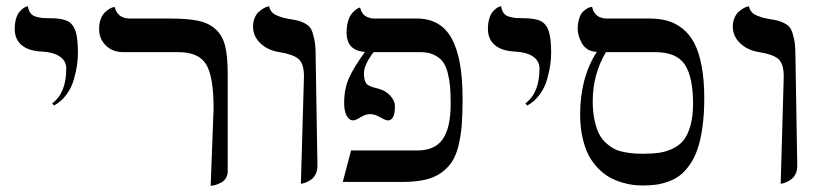

<svg xmlns="http://www.w3.org/2000/svg" viewBox="-20 -579 2610 611"><path d="M151.9 -243.2 146 -250Q190.9 -283.2 190.9 -360.8Q190.9 -385.3 169.9 -399.4Q149.4 -413.1 111.8 -415Q70.8 -417 48.8 -435.5Q26.9 -454.1 26.9 -486.8Q26.9 -505.4 31.2 -519.8Q35.6 -534.2 41.7 -541.3Q47.9 -548.3 54 -552.7Q60.1 -557.1 64.5 -558.1L68.8 -559.1Q70.8 -545.4 77.1 -537.1Q83.5 -528.8 95.5 -525.6Q107.4 -522.5 116 -521.7Q124.5 -521 140.1 -521Q176.3 -521 194.3 -512.2Q212.4 -503.4 220.2 -480.5Q228 -457.5 228 -411.1Q228 -392.1 225.1 -371.6Q222.2 -351.1 214.8 -325.4Q207.5 -299.8 191.2 -277.6Q174.8 -255.4 151.9 -243.2Z M650.4 12.2 659.7 -233.9Q659.7 -335.4 636 -374.3Q612.3 -413.1 547.4 -413.1H372.6Q337.9 -413.1 316.7 -434.3Q295.4 -455.6 295.4 -486.8Q295.4 -504.4 300.5 -518.1Q305.7 -531.7 313 -538.8Q320.3 -545.9 327.4 -550.3Q334.5 -554.7 339.8 -555.7L344.7 -557.1Q354 -520 393.6 -520H519.5Q576.7 -520 610.6 -512.9Q644.5 -505.9 666.5 -485.6Q688.5 -465.3 696.5 -432.4Q704.6 -399.4 704.6 -344.2V-33.2Q704.6 -21.5 699 -12.5Q693.4 -3.4 685.5 1Q677.7 5.4 669.7 8.3Q661.6 11.2 656.2 11.7Z M937.5 5.9 947.3 -335.9Q947.3 -376.5 929.7 -391.6Q912.6 -406.2 869.1 -413.1Q832 -418.9 808.6 -441.4Q785.2 -463.9 785.2 -494.1Q785.2 -509.8 790.5 -522.2Q795.9 -534.7 803.5 -541.3Q811 -547.9 818.4 -552.2Q825.7 -556.6 831.1 -557.6L836.4 -559.1Q838.4 -548.8 844.7 -541.3Q851.1 -533.7 862.1 -529.3Q873 -524.9 879.9 -522.9Q886.7 -521 898.4 -519Q918.9 -515.6 929 -513.2Q939 -510.7 951.9 -503.7Q964.8 -496.6 970.5 -485.4Q976.1 -474.1 980.2 -454.3Q984.4 -434.6 984.4 -405.8L990.2 -50.8Q990.2 -36.6 984.9 -25.6Q979.5 -14.6 971.7 -8.8Q963.9 -2.9 956.1 0.5Q948.2 3.9 942.9 4.9Z M1414.1 -248Q1414.1 -279.8 1412.4 -301.8Q1410.6 -323.7 1405 -346.4Q1399.4 -369.1 1389.2 -382.6Q1378.9 -396 1361.1 -404.5Q1343.3 -413.1 1317.9 -413.1H1168.9Q1138.2 -372.6 1138.2 -346.2Q1138.2 -322.8 1145.8 -313.2Q1153.3 -303.7 1180.2 -297.9Q1205.6 -292 1221.2 -275.4Q1236.8 -258.8 1236.8 -240.2Q1236.8 -195.8 1213.9 -195.8Q1207.5 -195.8 1189.9 -205.8Q1172.4 -215.8 1158.2 -215.8Q1143.1 -215.8 1127.2 -205.8Q1111.3 -195.8 1104 -195.8Q1091.3 -195.8 1083.3 -210.4Q1075.2 -225.1 1075.2 -252Q1075.2 -296.9 1091.1 -331.8Q1106.9 -366.7 1141.1 -413.1L1141.6 -413.6Q1083 -418 1083 -475.1Q1083 -495.1 1087.4 -510.5Q1091.8 -525.9 1098.1 -533.9Q1104.5 -542 1110.8 -547.1Q1117.2 -552.2 1121.6 -553.7L1126 -555.2Q1133.3 -520 1173.8 -520H1306.2Q1382.3 -520 1417.2 -457Q1452.1 -394 1452.1 -265.1Q1452.1 -216.8 1449.5 -182.4Q1446.8 -147.9 1439.2 -116.2Q1431.6 -84.5 1418.2 -64.2Q1404.8 -43.9 1383.5 -28.8Q1362.3 -13.7 1331.8 -6.8Q1301.3 0 1259.8 0H1070.8L1097.2 -100.1H1307.1Q1364.3 -100.1 1389.2 -136.5Q1414.1 -172.9 1414.1 -248Z M1657.7 -243.2 1651.9 -250Q1696.8 -283.2 1696.8 -360.8Q1696.8 -385.3 1675.8 -399.4Q1655.3 -413.1 1617.7 -415Q1576.7 -417 1554.7 -435.5Q1532.7 -454.1 1532.7 -486.8Q1532.7 -505.4 1537.1 -519.8Q1541.5 -534.2 1547.6 -541.3Q1553.7 -548.3 1559.8 -552.7Q1565.9 -557.1 1570.3 -558.1L1574.7 -559.1Q1576.7 -545.4 1583 -537.1Q1589.4 -528.8 1601.3 -525.6Q1613.3 -522.5 1621.8 -521.7Q1630.4 -521 1646 -521Q1682.1 -521 1700.2 -512.2Q1718.3 -503.4 1726.1 -480.5Q1733.9 -457.5 1733.9 -411.1Q1733.9 -392.1 1731 -371.6Q1728 -351.1 1720.7 -325.4Q1713.4 -299.8 1697 -277.6Q1680.7 -255.4 1657.7 -243.2Z M2064.5 -413.1H1908.2Q1866.2 -342.3 1866.2 -256.8Q1866.2 -223.1 1872.1 -196.3Q1877.9 -169.4 1886.7 -152.3Q1895.5 -135.3 1909.9 -122.8Q1924.3 -110.4 1937 -104.2Q1949.7 -98.1 1968.3 -94.7Q1986.8 -91.3 1998.5 -90.6Q2010.3 -89.8 2028.3 -89.8Q2056.6 -89.8 2077.4 -92.8Q2098.1 -95.7 2119.6 -105.5Q2141.1 -115.2 2154.8 -132.1Q2168.5 -148.9 2177 -178.5Q2185.5 -208 2185.5 -249Q2185.5 -333.5 2159.4 -373.3Q2133.3 -413.1 2064.5 -413.1ZM2025.4 11.2Q2009.8 11.2 1993.9 9.3Q1978 7.3 1957.8 1.2Q1937.5 -4.9 1919.7 -14.9Q1901.9 -24.9 1884.3 -42.5Q1866.7 -60.1 1854.2 -83Q1841.8 -106 1834 -139.9Q1826.2 -173.8 1826.2 -214.8Q1826.2 -332 1879.4 -414.1Q1862.8 -414.1 1850.1 -422.1Q1837.4 -430.2 1831.1 -442.4Q1824.7 -454.6 1821.5 -465.6Q1818.4 -476.6 1818.4 -485.8Q1818.4 -504.9 1823 -519.5Q1827.6 -534.2 1834.5 -541Q1841.3 -547.9 1848.1 -551.8Q1855 -555.7 1859.4 -556.6L1864.3 -557.1Q1872.1 -520 1912.6 -520H2046.4Q2079.1 -520 2104.7 -512.7Q2130.4 -505.4 2152.6 -487.5Q2174.8 -469.7 2189.7 -441.2Q2204.6 -412.6 2212.9 -368.4Q2221.2 -324.2 2221.2 -266.1Q2221.2 -214.8 2215.3 -173.6Q2209.5 -132.3 2199.5 -103.8Q2189.5 -75.2 2174.6 -54.2Q2159.7 -33.2 2143.6 -20.8Q2127.4 -8.3 2106.4 -1Q2085.4 6.3 2066.9 8.8Q2048.3 11.2 2025.4 11.2Z M2464.4 5.9 2474.1 -335.9Q2474.1 -376.5 2456.5 -391.6Q2439.5 -406.2 2396 -413.1Q2358.9 -418.9 2335.4 -441.4Q2312 -463.9 2312 -494.1Q2312 -509.8 2317.4 -522.2Q2322.8 -534.7 2330.3 -541.3Q2337.9 -547.9 2345.2 -552.2Q2352.5 -556.6 2357.9 -557.6L2363.3 -559.1Q2365.2 -548.8 2371.6 -541.3Q2377.9 -533.7 2388.9 -529.3Q2399.9 -524.9 2406.7 -522.9Q2413.6 -521 2425.3 -519Q2445.8 -515.6 2455.8 -513.2Q2465.8 -510.7 2478.8 -503.7Q2491.7 -496.6 2497.3 -485.4Q2502.9 -474.1 2507.1 -454.3Q2511.2 -434.6 2511.2 -405.8L2517.1 -50.8Q2517.1 -36.6 2511.7 -25.6Q2506.3 -14.6 2498.5 -8.8Q2490.7 -2.9 2482.9 0.5Q2475.1 3.9 2469.7 4.9Z"/></svg>

Font: Linux Libertine Display G
Style: Regular
Weight: 400
Designer: Philipp H. Poll
Foundry: Philipp H. Poll
Version: Version 5.0.9